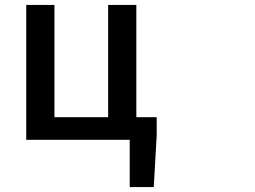

<svg xmlns="http://www.w3.org/2000/svg" viewBox="-20 -548 1040 783"><path d="M509 22V215H607L619 4V-70H536V-528H421V-70H202V-528H87V22Z"/></svg>

Font: コーポレート・ロゴ ver3 Medium
Style: Regular
Weight: 500
Designer: [KANA_main] LOGOTYPE.JP [Source Han Sans] Ryoko NISHIZUKA 西塚涼子 (kana, bopomofo & ideographs); Paul D. Hunt (Latin, Greek
Version: Version 12.001;FEAKit 1.0